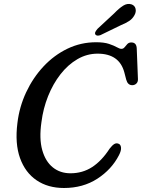

<svg xmlns="http://www.w3.org/2000/svg" viewBox="-20 -925 709 959"><path d="M573.5 -206.5Q583 -202.5 584.5 -187.5Q586 -172.5 574 -149.5Q537.5 -78.5 466 -32.2Q394.5 14 299.5 14Q219.5 14 162.8 -24.5Q106 -63 80 -135.5Q54 -208 67 -310.5Q76.5 -391 110.5 -463.8Q144.5 -536.5 197.2 -593Q250 -649.5 317 -681.8Q384 -714 460 -714Q499.5 -714 524.2 -705.8Q549 -697.5 563.5 -689.2Q578 -681 586.5 -681Q596 -681 602.2 -689Q608.5 -697 616 -705Q623.5 -713 636 -713Q662 -713 663 -682.5L669 -530Q669.5 -515.5 661 -507.5Q652.5 -499.5 640.5 -499.5Q618 -499.5 610.5 -527L601 -563.5Q576 -657 467.5 -657Q414 -657 366.8 -629.5Q319.5 -602 282.2 -554.2Q245 -506.5 220.2 -444.8Q195.5 -383 187 -315Q175 -232.5 191 -175.5Q207 -118.5 243.8 -89Q280.5 -59.5 332 -59.5Q392.5 -59.5 440.2 -90.5Q488 -121.5 527.5 -182.5Q540.5 -199.5 551.2 -205.8Q562 -212 573.5 -206.5ZM550.5 -858.5Q574.5 -883.5 595 -896.5Q615.5 -909.5 636 -903.5Q653 -898 657 -881.8Q661 -865.5 651.5 -849Q642 -831.5 626 -820.8Q610 -810 584.5 -799.5L481.5 -749.5Q473.5 -746.5 466.2 -747.2Q459 -748 456 -753.5Q453 -759.5 457 -766.8Q461 -774 467.5 -781.5Z"/></svg>

Font: Fraunces 72pt S100
Style: Italic
Weight: 400
Italic angle: -16°
Version: Version 1.000; ttfautohint (v1.8.3)